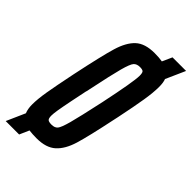

<svg xmlns="http://www.w3.org/2000/svg" viewBox="-267 -814 940 940"><g transform="rotate(45 202.5 -344.0)"><path d="M383 -642Q390 -624 390 -594Q390 -556 381 -499.5Q372 -443 352 -347L347 -324Q317 -180 298 -117.5Q279 -55 244 -23.5Q209 8 144 8Q115 8 92 5L70 55H-23L20 -42Q11 -63 11 -94Q11 -132 20 -185.5Q29 -239 50 -341Q84 -503 103.5 -568Q123 -633 157 -664.5Q191 -696 257 -696Q291 -696 311 -692L334 -743H428ZM284 -565Q284 -586 278 -591.5Q272 -597 255 -597Q233 -597 222 -584.5Q211 -572 197.5 -522.5Q184 -473 157 -344Q156 -339 155 -333.5Q154 -328 152 -323Q147 -300 135.5 -243Q124 -186 120 -160.5Q116 -135 116 -122Q116 -102 123 -96.5Q130 -91 148 -91Q170 -91 180.5 -103.5Q191 -116 204.5 -165.5Q218 -215 246 -344Q284 -525 284 -565Z"/></g></svg>

Font: Saira Ultra Condensed
Style: Bold Italic
Weight: 700
Width: 1
Italic angle: -12°
Designer: Hector Gatti with collaboration of the Omnibus-Type team
Foundry: Omnibus-Type
Version: Version 1.001; ttfautohint (v1.8)